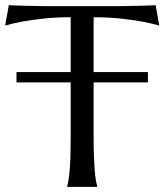

<svg xmlns="http://www.w3.org/2000/svg" viewBox="-20 -724 637 744"><path d="M43.9 -444.8H253.9V-657.2Q196.3 -657.2 149.9 -652.1Q103.5 -647 69.8 -641.1Q30.8 -633.8 0 -625L14.2 -704.1Q20 -703.6 31.7 -703.1Q43.5 -702.6 57.9 -702.1Q72.3 -701.7 88.1 -701.4Q104 -701.2 118.2 -700.9Q132.3 -700.7 143.3 -700.4Q154.3 -700.2 159.2 -700.2H438Q442.9 -700.2 453.9 -700.4Q464.8 -700.7 479 -700.9Q493.2 -701.2 509 -701.4Q524.9 -701.7 539.3 -702.1Q553.7 -702.6 565.4 -703.1Q577.1 -703.6 583 -704.1L597.2 -625Q565.9 -633.8 526.9 -641.1Q493.2 -647 446.8 -652.1Q400.4 -657.2 342.8 -657.2V-444.8H553.2V-404.8H342.8V-190.9Q342.8 -149.4 344 -118.4Q345.2 -87.4 346.9 -64.9Q348.6 -42.5 351.3 -27.3Q354 -12.2 356.9 -2V0H240.2V-2Q243.2 -12.2 245.6 -27.3Q248 -42.5 250 -64.9Q252 -87.4 252.9 -118.4Q253.9 -149.4 253.9 -190.9V-404.8H43.9Z"/></svg>

Font: Marcellus SC
Style: Regular
Weight: 400
Designer: Astigmatic (AOETI)
Foundry: Astigmatic (AOETI)
Version: Version 1.001